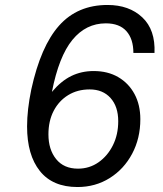

<svg xmlns="http://www.w3.org/2000/svg" viewBox="-20 -735 658 773"><path d="M602 -522H517Q517 -578 489 -609.5Q461 -641 406 -641Q326 -641 271.5 -574.5Q217 -508 189 -365Q226 -409 267 -429Q308 -449 357 -449Q414 -449 456 -424.5Q498 -400 521.5 -356.5Q545 -313 545 -255Q545 -178 512 -116Q479 -54 421.5 -18Q364 18 292 18Q192 18 140.5 -46.5Q89 -111 89 -226Q89 -293 106 -375Q144 -549 218 -632Q292 -715 413 -715Q500 -715 553 -665Q606 -615 602 -522ZM341 -375Q292 -375 254.5 -352Q217 -329 196 -288.5Q175 -248 175 -194Q175 -133 206 -94.5Q237 -56 294 -56Q340 -56 376.5 -81.5Q413 -107 434.5 -150Q456 -193 456 -247Q456 -306 425 -340.5Q394 -375 341 -375Z"/></svg>

Font: Fragment Mono SC
Style: Italic
Weight: 400
Italic angle: -12°
Monospace: yes
Designer: Wei Huang based on Nimbus Sans by URW Studio, based on Helvetica by Max Miedinger.
Foundry: Wei Huang
Version: Version 1.012; ttfautohint (v1.8.4.7-5d5b)